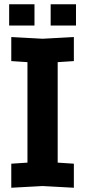

<svg xmlns="http://www.w3.org/2000/svg" viewBox="-20 -878 400 902"><path d="M33 4V-109L109 -114V-586L33 -591V-704L180 -696L327 -704V-591L251 -586V-114L327 -109V4L180 -4ZM23 -758V-858H142V-758ZM218 -758V-858H337V-758Z"/></svg>

Font: Tektur SemiCondensed SemiBold
Style: Regular
Weight: 600
Width: 4
Designer: Adam Jagosz
Foundry: Adam Jagosz
Version: Version 1.005;gftools[0.9.30]